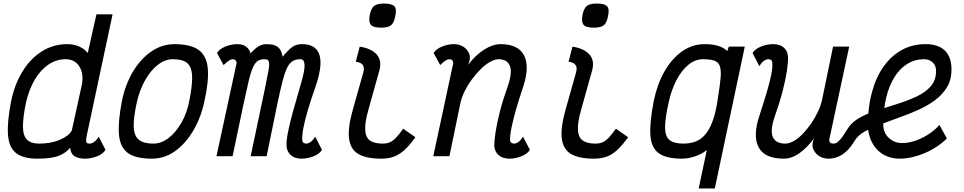

<svg xmlns="http://www.w3.org/2000/svg" viewBox="-20 -881 5440 1083"><path d="M486 -71Q499 -71 513 -82Q527 -93 537 -110L575 -36Q562 -13 528 0.5Q494 14 460 14Q421 14 399.5 -0.5Q378 -15 376 -48Q353 -19 312 -2.5Q271 14 191 14Q110 14 70 -18Q30 -50 25 -122Q20 -194 43 -312Q63 -407 107.5 -479Q152 -551 216.5 -591.5Q281 -632 359 -632Q397 -632 427 -618.5Q457 -605 475 -582L524 -800H615L469 -115Q465 -95 466 -83Q467 -71 486 -71ZM200 -71Q267 -71 317 -92Q367 -113 385 -145L443 -409Q452 -470 426 -508.5Q400 -547 350 -547Q298 -547 253 -516.5Q208 -486 176 -431.5Q144 -377 127 -304Q109 -218 109.5 -166.5Q110 -115 132.5 -93Q155 -71 200 -71Z M836 14Q746 14 701.5 -18Q657 -50 651 -122Q645 -194 668 -313Q687 -405 730 -477Q773 -549 833.5 -590.5Q894 -632 964 -632Q1054 -632 1099.5 -600Q1145 -568 1152 -496Q1159 -424 1132 -305Q1112 -214 1068.5 -141.5Q1025 -69 966 -27.5Q907 14 836 14ZM845 -71Q890 -71 931 -102.5Q972 -134 1003.5 -189Q1035 -244 1048 -313Q1066 -403 1063.5 -454Q1061 -505 1035 -526Q1009 -547 955 -547Q911 -547 870.5 -515.5Q830 -484 799 -429.5Q768 -375 752 -305Q732 -215 734.5 -164Q737 -113 764 -92Q791 -71 845 -71Z M1681 14Q1643 14 1620.5 -6Q1598 -26 1596 -59Q1595 -87 1604 -133.5Q1613 -180 1631 -246Q1649 -312 1674 -397Q1699 -479 1698 -513Q1697 -547 1675 -547Q1648 -547 1630 -536Q1612 -525 1598.5 -496.5Q1585 -468 1572.5 -418.5Q1560 -369 1544 -293L1484 0H1394L1477 -394Q1489 -454 1495 -487Q1501 -520 1496.5 -533.5Q1492 -547 1473 -547Q1450 -547 1435 -538Q1420 -529 1407.5 -502.5Q1395 -476 1383 -425.5Q1371 -375 1353 -291L1292 0H1201L1312 -513Q1312 -516 1314 -520.5Q1316 -525 1314 -530Q1310 -547 1293 -547Q1285 -547 1273.5 -540.5Q1262 -534 1241 -514L1204 -582Q1218 -605 1251.5 -618.5Q1285 -632 1319 -632Q1350 -632 1369 -617Q1388 -602 1393 -580Q1408 -596 1422 -608Q1436 -620 1451 -626Q1466 -632 1482 -632Q1510 -632 1527.5 -626Q1545 -620 1554.5 -609Q1564 -598 1568 -585.5Q1572 -573 1574 -561Q1604 -597 1626.5 -614.5Q1649 -632 1684 -632Q1763 -632 1782 -571Q1801 -510 1758 -387Q1733 -316 1716 -258.5Q1699 -201 1691 -158Q1683 -115 1685 -89Q1686 -80 1692.5 -75.5Q1699 -71 1708 -71Q1720 -71 1734 -82Q1748 -93 1758 -110L1796 -36Q1783 -13 1749 0.5Q1715 14 1681 14Z M2130 14Q2047 14 2002 -12Q1957 -38 1949 -98.5Q1941 -159 1970 -262L2029 -471Q2037 -498 2027 -513.5Q2017 -529 1987 -533L2009 -618Q2074 -608 2104.5 -574Q2135 -540 2120 -484L2058 -262Q2037 -188 2040 -146Q2043 -104 2068 -87.5Q2093 -71 2138 -71Q2161 -71 2178 -78Q2195 -85 2213 -103.5Q2231 -122 2254 -155L2323 -107Q2291 -62 2261.5 -35Q2232 -8 2200.5 3Q2169 14 2130 14ZM2130 -725Q2085 -725 2071.5 -741.5Q2058 -758 2066 -799Q2074 -835 2091 -848Q2108 -861 2146 -861Q2191 -861 2205 -845Q2219 -829 2209 -787Q2202 -751 2185 -738Q2168 -725 2130 -725Z M2930 -110 2969 -36Q2955 -13 2921 0.5Q2887 14 2854 14Q2815 14 2792.5 -6Q2770 -26 2768 -59Q2768 -88 2775.5 -137.5Q2783 -187 2800 -253Q2817 -319 2845 -397Q2871 -474 2855.5 -510.5Q2840 -547 2793 -547Q2772 -547 2745.5 -532.5Q2719 -518 2692.5 -492Q2666 -466 2642 -433.5Q2618 -401 2600.5 -365.5Q2583 -330 2576 -295L2515 0H2424L2534 -513Q2534 -516 2536 -520.5Q2538 -525 2536 -530Q2534 -539 2529 -543Q2524 -547 2514 -547Q2506 -547 2495 -540.5Q2484 -534 2463 -514L2426 -582Q2440 -605 2473.5 -618.5Q2507 -632 2541 -632Q2571 -632 2593.5 -617.5Q2616 -603 2626 -579.5Q2636 -556 2625 -527L2620 -515Q2664 -572 2712 -602Q2760 -632 2803 -632Q2903 -632 2936 -568.5Q2969 -505 2930 -388Q2907 -321 2890.5 -263Q2874 -205 2865 -160Q2856 -115 2857 -89Q2858 -80 2864.5 -75.5Q2871 -71 2880 -71Q2893 -71 2906.5 -82Q2920 -93 2930 -110Z M3330 14Q3247 14 3202 -12Q3157 -38 3149 -98.5Q3141 -159 3170 -262L3229 -471Q3237 -498 3227 -513.5Q3217 -529 3187 -533L3209 -618Q3274 -608 3304.5 -574Q3335 -540 3320 -484L3258 -262Q3237 -188 3240 -146Q3243 -104 3268 -87.5Q3293 -71 3338 -71Q3361 -71 3378 -78Q3395 -85 3413 -103.5Q3431 -122 3454 -155L3523 -107Q3491 -62 3461.5 -35Q3432 -8 3400.5 3Q3369 14 3330 14ZM3330 -725Q3285 -725 3271.5 -741.5Q3258 -758 3266 -799Q3274 -835 3291 -848Q3308 -861 3346 -861Q3391 -861 3405 -845Q3419 -829 3409 -787Q3402 -751 3385 -738Q3368 -725 3330 -725Z M4091 -618H4181L4012 182H3921L3967 -35Q3949 -20 3925.5 -9Q3902 2 3876.5 8Q3851 14 3826 14Q3738 14 3695.5 -17Q3653 -48 3648.5 -120Q3644 -192 3668 -313Q3687 -406 3728 -478Q3769 -550 3827 -591Q3885 -632 3954 -632Q4002 -632 4033.5 -621.5Q4065 -611 4082 -593ZM3835 -71Q3873 -71 3903 -82.5Q3933 -94 3956 -120Q3979 -146 3996 -188.5Q4013 -231 4024 -293L4031 -338Q4042 -405 4045 -446.5Q4048 -488 4039.5 -510Q4031 -532 4007.5 -539.5Q3984 -547 3945 -547Q3902 -547 3864 -516.5Q3826 -486 3797 -431.5Q3768 -377 3752 -305Q3731 -213 3731.5 -161.5Q3732 -110 3757.5 -90.5Q3783 -71 3835 -71Z M4764 -159Q4787 -194 4831 -218Q4853 -230 4878 -241Q4883 -306 4899 -363Q4922 -447 4965 -507Q5008 -567 5067.5 -599.5Q5127 -632 5201 -632Q5273 -632 5310 -595.5Q5347 -559 5347 -489Q5347 -431 5321.5 -389Q5296 -347 5253.5 -315.5Q5211 -284 5158.5 -260.5Q5106 -237 5051 -218Q5004 -201 4962 -185Q4962 -183 4962 -180Q4962 -133 4993 -103.5Q5024 -74 5068 -74Q5104 -74 5142.5 -87Q5181 -100 5217 -123.5Q5253 -147 5279 -176L5321 -100Q5287 -66 5241.5 -40Q5196 -14 5147 0Q5098 14 5054 14Q5002 14 4961.5 -10Q4921 -34 4899 -77Q4882 -109 4877 -149Q4867 -144 4857 -139Q4819 -117 4802 -89Q4777 -47 4751 -24.5Q4725 -2 4700 6Q4675 14 4653 14Q4624 14 4601 -0.5Q4578 -15 4568 -38.5Q4558 -62 4568 -91L4574 -103Q4531 -46 4488 -16Q4445 14 4401 14Q4294 14 4259.5 -49.5Q4225 -113 4264 -230Q4286 -297 4303.5 -355.5Q4321 -414 4330 -458.5Q4339 -503 4336 -529Q4335 -539 4329 -543Q4323 -547 4314 -547Q4301 -547 4287.5 -536.5Q4274 -526 4263 -508L4225 -582Q4239 -605 4273 -618.5Q4307 -632 4340 -632Q4380 -632 4402 -612Q4424 -592 4425 -559Q4426 -531 4418.5 -481Q4411 -431 4394 -365Q4377 -299 4349 -221Q4323 -144 4339.5 -107.5Q4356 -71 4410 -71Q4432 -71 4457.5 -85.5Q4483 -100 4508 -126Q4533 -152 4555.5 -184.5Q4578 -217 4594.5 -252.5Q4611 -288 4618 -323L4679 -618H4770L4660 -105Q4659 -102 4658 -97.5Q4657 -93 4658 -88Q4659 -79 4665 -75Q4671 -71 4679 -71Q4686 -71 4694 -73Q4702 -75 4718.5 -93Q4735 -111 4764 -159ZM4968 -271Q5006 -284 5045 -296Q5102 -314 5151 -337Q5200 -360 5230 -394.5Q5260 -429 5260 -480Q5260 -512 5240.5 -529.5Q5221 -547 5192 -547Q5141 -547 5099 -521.5Q5057 -496 5026.5 -448Q4996 -400 4979 -332Q4972 -303 4968 -271Z"/></svg>

Font: Victor Mono Thin SemiBold
Style: Italic
Weight: 600
Italic angle: -12°
Monospace: yes
Version: Version 1.561;gftools[0.9.30]